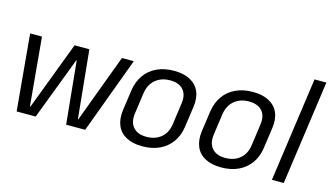

<svg xmlns="http://www.w3.org/2000/svg" viewBox="-85 -1024 2272 1315"><g transform="rotate(15 1050.5 -366.0)"><path d="M42 -540H126L170 -57H174L357 -540H462L510 -57H513L693 -540H777L577 0H442L398 -444H395L226 0H91Z M983 8Q915 8 869 -16.5Q823 -41 803.5 -87Q784 -133 792 -196L813 -344Q823 -408 855.5 -453.5Q888 -499 940.5 -523.5Q993 -548 1062 -548Q1130 -548 1176 -523.5Q1222 -499 1242 -453.5Q1262 -408 1253 -344L1232 -196Q1223 -133 1190 -87Q1157 -41 1104.5 -16.5Q1052 8 983 8ZM993 -62Q1057 -62 1098 -97Q1139 -132 1147 -195L1168 -345Q1177 -408 1146 -443Q1115 -478 1052 -478Q1010 -478 977.5 -462Q945 -446 924.5 -416.5Q904 -387 898 -345L877 -195Q869 -133 900 -97.5Q931 -62 993 -62Z M1542 8Q1474 8 1428 -16.5Q1382 -41 1362.5 -87Q1343 -133 1351 -196L1372 -344Q1382 -408 1414.5 -453.5Q1447 -499 1499.5 -523.5Q1552 -548 1621 -548Q1689 -548 1735 -523.5Q1781 -499 1801 -453.5Q1821 -408 1812 -344L1791 -196Q1782 -133 1749 -87Q1716 -41 1663.5 -16.5Q1611 8 1542 8ZM1552 -62Q1616 -62 1657 -97Q1698 -132 1706 -195L1727 -345Q1736 -408 1705 -443Q1674 -478 1611 -478Q1569 -478 1536.5 -462Q1504 -446 1483.5 -416.5Q1463 -387 1457 -345L1436 -195Q1428 -133 1459 -97.5Q1490 -62 1552 -62Z M2089 -740 1985 0H1901L2005 -740Z"/></g></svg>

Font: Pathway Extreme SemiCondensed
Style: Italic
Weight: 400
Width: 4
Italic angle: -8°
Version: Version 1.001;gftools[0.9.26]